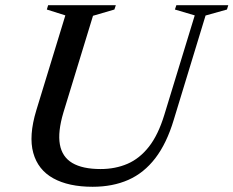

<svg xmlns="http://www.w3.org/2000/svg" viewBox="-20 -705 895 736"><path d="M223 -273.5Q201 -199.5 209.5 -151.5Q218 -103.5 257.2 -80.2Q296.5 -57 365.5 -57Q422 -57 468.5 -77Q515 -97 550.8 -142.5Q586.5 -188 610 -265L726.5 -646L650.5 -668.5L656 -685H855L850 -668.5L768 -645.5L646 -245.5Q619 -155.5 575.5 -98.8Q532 -42 472 -15.5Q412 11 335 11Q243 11 184.2 -21.5Q125.5 -54 107.5 -119Q89.5 -184 119 -281.5L230.5 -646L159.5 -668.5L164.5 -685H424L418.5 -668.5L336.5 -644.5Z"/></svg>

Font: Newsreader 36pt Medium
Style: Italic
Weight: 500
Italic angle: -17°
Designer: Hugues Gentile
Foundry: Production Type
Version: Version 1.003